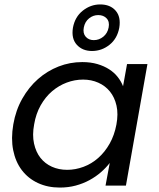

<svg xmlns="http://www.w3.org/2000/svg" viewBox="-20 -837 716 866"><path d="M40 -276Q51 -340 80.5 -392Q110 -444 151.5 -480.5Q193 -517 244 -537Q295 -557 351 -557Q389 -557 419.5 -548Q450 -539 473 -524Q496 -509 511.5 -489Q527 -469 535 -448L553 -548H645L548 0H456L475 -102Q458 -80 435 -60Q412 -40 383.5 -24.5Q355 -9 321.5 0Q288 9 250 9Q195 9 151 -11.5Q107 -32 78.5 -69.5Q50 -107 39.5 -159.5Q29 -212 40 -276ZM505 -275Q514 -323 505.5 -360.5Q497 -398 476 -424Q455 -450 423.5 -464Q392 -478 355 -478Q317 -478 281 -464.5Q245 -451 215 -425.5Q185 -400 163.5 -362Q142 -324 134 -276Q125 -228 133.5 -189.5Q142 -151 162.5 -125Q183 -99 214 -85Q245 -71 283 -71Q320 -71 356.5 -84.5Q393 -98 423 -124.5Q453 -151 474.5 -189Q496 -227 505 -275ZM309 -712Q318 -761 353.5 -789Q389 -817 432 -817Q477 -817 501.5 -789Q526 -761 518 -712Q509 -663 474 -635Q439 -607 395 -607Q352 -607 326.5 -635Q301 -663 309 -712ZM470 -713Q475 -739 461 -754Q447 -769 423 -769Q400 -769 381.5 -754Q363 -739 358 -713Q353 -687 366.5 -671.5Q380 -656 403 -656Q427 -656 446 -671.5Q465 -687 470 -713Z"/></svg>

Font: SVN-Poppins
Style: Italic
Weight: 400
Italic angle: -10°
Designer: Ninad Kale (Devanagari), Jonny Pinhorn (Latin)
Foundry: Indian Type Foundry
Version: Version 3.002 2017; ttfautohint (v1.8.3)